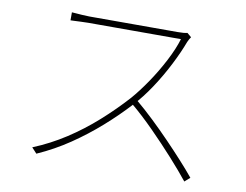

<svg xmlns="http://www.w3.org/2000/svg" viewBox="-75 -783 1151 898"><g transform="rotate(10 500.0 -334.0)"><path d="M766 -660Q763 -656 758.5 -648Q754 -640 752 -635Q733 -584 702 -523Q671 -462 633 -404.5Q595 -347 555 -304Q500 -244 436 -187.5Q372 -131 300.5 -82.5Q229 -34 148 2L124 -24Q205 -57 278 -104.5Q351 -152 416.5 -210.5Q482 -269 538 -331Q573 -371 610 -425.5Q647 -480 677 -538Q707 -596 721 -643Q714 -643 680.5 -643Q647 -643 599.5 -643Q552 -643 499.5 -643Q447 -643 399.5 -643Q352 -643 320 -643Q288 -643 281 -643Q266 -643 246.5 -642Q227 -641 212 -640.5Q197 -640 197 -640V-678Q197 -678 211.5 -677Q226 -676 245.5 -674.5Q265 -673 281 -673Q288 -673 318.5 -673Q349 -673 394 -673Q439 -673 488.5 -673Q538 -673 583.5 -673Q629 -673 660.5 -673Q692 -673 700 -673Q716 -673 727 -674Q738 -675 746 -677ZM568 -326Q611 -290 654 -249Q697 -208 738 -165.5Q779 -123 814.5 -84Q850 -45 877 -12L852 10Q817 -34 766.5 -90Q716 -146 659.5 -203Q603 -260 548 -306Z"/></g></svg>

Font: Noto Sans SC Thin Thin
Style: Regular
Weight: 250
Version: Version 2.004-H2;hotconv 1.0.118;makeotfexe 2.5.65603